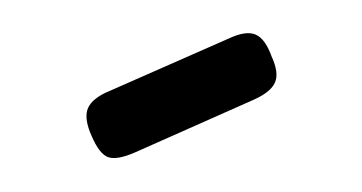

<svg xmlns="http://www.w3.org/2000/svg" viewBox="-25 -683 298 158"><g transform="rotate(-5 124.0 -604.5)"><path d="M82 -561Q67 -556 60 -559Q53 -562 48 -577Q43 -591 46 -599Q49 -607 62 -612L168 -648Q182 -653 189.5 -649Q197 -645 201 -630Q206 -616 202 -608.5Q198 -601 184 -596Z"/></g></svg>

Font: Fredoka Condensed Light
Style: Regular
Weight: 300
Width: 3
Designer: Ben Nathan
Foundry: Milena B. Brandão, Ben Nathan
Version: Version 2.001